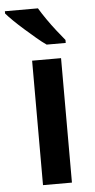

<svg xmlns="http://www.w3.org/2000/svg" viewBox="-72 -800 414 833"><g transform="rotate(-5 134.5 -383.0)"><path d="M207 0H81V-542H207ZM126 -766Q139 -744 158 -716.5Q177 -689 197.5 -663Q218 -637 233 -619V-606H150Q131 -619 107.5 -639Q84 -659 59.5 -680.5Q35 -702 14.5 -722Q-6 -742 -18 -756V-766Z"/></g></svg>

Font: Noto Sans Hanifi Rohingya SemiBold
Style: Regular
Weight: 600
Version: Version 2.101